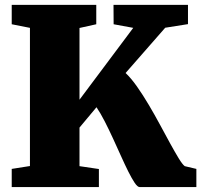

<svg xmlns="http://www.w3.org/2000/svg" viewBox="-20 -763 821 783"><path d="M27.8 -74.2 102.1 -85.9V-649.4L27.8 -664.1V-743.2H372.6V-664.1L304.2 -648.9V-356.4L523.4 -649.4L443.4 -664.1L442.9 -743.2H746.6V-664.6L653.8 -649.9L492.2 -465.3Q514.6 -444.3 538.8 -409.9Q563 -375.5 586.7 -335.4Q610.4 -295.4 632.6 -254.2Q654.8 -212.9 674.1 -177.7Q693.4 -142.6 708.7 -117.4Q724.1 -92.3 733.4 -85.4L780.8 -74.2V0H549.8Q541 0 529.3 -17.3Q517.6 -34.7 503.4 -63Q489.3 -91.3 473.4 -126.7Q457.5 -162.1 440.9 -198.2Q424.3 -234.4 407.2 -267.8Q390.1 -301.3 373.5 -325.7L304.2 -242.7V-85.4L383.3 -73.7V0H27.8Z"/></svg>

Font: Merriweather UltraBold
Style: Regular
Weight: 900
Designer: Eben Sorkin ( sorkintype@gmail.com )
Foundry: Eben Sorkin
Version: Version 1.570; ttfautohint (v1.3) -l 8 -r 32 -G 0 -x 0 -H 60